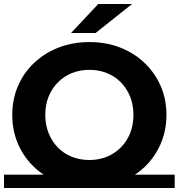

<svg xmlns="http://www.w3.org/2000/svg" viewBox="-22 -921 888 954"><path d="M423 12Q340 12 269.5 -15Q199 -42 147.5 -91Q96 -140 67.5 -206Q39 -272 39 -350Q39 -428 67.5 -494Q96 -560 148 -609Q200 -658 270 -685Q340 -712 422 -712Q505 -712 574.5 -685Q644 -658 695.5 -609Q747 -560 776 -494.5Q805 -429 805 -350Q805 -272 776 -205.5Q747 -139 695.5 -90.5Q644 -42 574.5 -15Q505 12 423 12ZM422 -126Q469 -126 508.5 -142Q548 -158 578 -188Q608 -218 624.5 -259Q641 -300 641 -350Q641 -400 624.5 -441Q608 -482 578.5 -512Q549 -542 509 -558Q469 -574 422 -574Q375 -574 335.5 -558Q296 -542 266 -512Q236 -482 219.5 -441Q203 -400 203 -350Q203 -301 219.5 -259.5Q236 -218 265.5 -188Q295 -158 335 -142Q375 -126 422 -126ZM-2 -53H846V13H-2ZM331 -757 466 -901H634L453 -757Z"/></svg>

Font: Montserrat Underline Thin
Style: Bold
Weight: 700
Version: Version 9.000